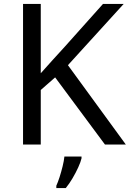

<svg xmlns="http://www.w3.org/2000/svg" viewBox="-20 -734 659 975"><path d="M619 0H513L260 -341L187 -277V0H97V-714H187V-362Q217 -396 248 -430Q279 -464 310 -498L503 -714H608L325 -403ZM394 70Q390 88 377.5 115.5Q365 143 348.5 171Q332 199 314 221H266V209Q274 192 282.5 165.5Q291 139 298 110.5Q305 82 307 61H394Z"/></svg>

Font: Noto Sans Tifinagh Air
Style: Regular
Weight: 400
Designer: JamraPatel
Foundry: JamraPatel LLC
Version: Version 2.006; ttfautohint (v1.8.4.7-5d5b)